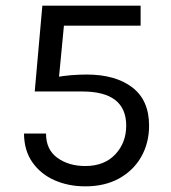

<svg xmlns="http://www.w3.org/2000/svg" viewBox="-20 -648 604 680"><path d="M282 12Q222.5 12 173.5 -9.5Q124.5 -31 95 -72.8Q65.5 -114.5 65 -175H143Q143 -118 183.2 -89Q223.5 -60 282 -60Q349.5 -60 388.2 -101.2Q427 -142.5 427 -203Q427 -324 271 -324H103L130 -628H478V-557H193L209 -584L188 -365L178 -374Q202 -379.5 232.5 -381.8Q263 -384 287 -384Q389 -384 448.5 -338.5Q508 -293 508 -203Q508 -142 480.5 -93.2Q453 -44.5 402.2 -16.2Q351.5 12 282 12Z"/></svg>

Font: Karla
Style: Regular
Weight: 400
Designer: Jonathan Pinhorn
Version: Version 2.004;gftools[0.9.33]